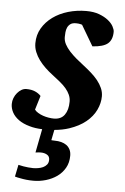

<svg xmlns="http://www.w3.org/2000/svg" viewBox="-60 -539 527 808"><g transform="rotate(5 204.0 -134.5)"><path d="M257.3 112.8Q257.3 142.1 244.6 164.3Q231.9 186.5 211.2 201.2Q190.4 215.8 164.6 223.4Q138.7 231 112.3 231Q96.7 231 82.5 229.5Q68.4 228 57.1 225.6Q44.4 223.6 33.2 220.2L43.5 169.9Q54.2 172.4 64.9 174.3Q74.2 175.8 85 177Q95.7 178.2 105.5 178.2Q115.2 178.2 126.5 176.5Q137.7 174.8 147.5 170.4Q157.2 166 163.8 158Q170.4 149.9 170.4 137.2Q170.4 123 159.4 116.5Q148.4 109.9 133.3 109.9Q130.9 109.9 127 110.1Q123 110.4 119.1 110.8L110.4 111.8L129.9 11.7Q99.6 10.7 76.7 3.9Q48.3 -3.9 29.8 -17.3Q11.2 -30.8 2.2 -47.9Q-6.8 -64.9 -6.8 -83Q-6.8 -96.2 -2 -108.4Q2.9 -120.6 11 -130.1Q19 -139.6 28.8 -145.3Q38.6 -150.9 48.8 -150.9Q70.8 -150.9 85.9 -144.3Q101.1 -137.7 110.8 -127L92.8 -67.9Q98.1 -60.5 107.9 -54.7Q117.7 -48.8 129.2 -44.9Q140.6 -41 152.6 -39.1Q164.6 -37.1 174.8 -37.1Q205.1 -37.1 220 -57.9Q234.9 -78.6 234.9 -113.8Q234.9 -128.9 229 -142.3Q223.1 -155.8 212.4 -168.5Q201.7 -181.2 186.5 -193.6Q171.4 -206.1 152.8 -220.2Q137.2 -231.9 122.3 -246.1Q107.4 -260.3 95.7 -276.1Q84 -292 76.9 -309.6Q69.8 -327.1 69.8 -346.2Q69.8 -381.3 86.4 -409.7Q103 -438 130.9 -458.3Q158.7 -478.5 195.3 -489.3Q231.9 -500 272 -500Q303.2 -500 326.2 -491.5Q349.1 -482.9 364.3 -470.9Q379.4 -459 386.7 -445.6Q394 -432.1 394 -422.9Q394 -389.2 375 -373Q356 -356.9 310.1 -354L258.8 -440.9Q255.4 -441.9 251.5 -442.9Q248 -443.8 243.2 -444.3Q238.3 -444.8 232.9 -444.8Q217.8 -444.8 209.5 -438.7Q201.2 -432.6 197 -423.3Q192.9 -414.1 191.9 -403.1Q190.9 -392.1 190.9 -382.8Q190.9 -367.2 198.7 -352.5Q206.5 -337.9 219.2 -324Q231.9 -310.1 247.8 -296.6Q263.7 -283.2 279.8 -271Q296.9 -257.8 312.7 -243.9Q328.6 -230 341.1 -214.6Q353.5 -199.2 360.8 -182.6Q368.2 -166 368.2 -147.9Q368.2 -119.1 354.5 -90.3Q340.8 -61.5 313 -38.8Q285.2 -16.1 243.2 -2Q215.3 7.3 181.2 10.3L172.4 54.2Q173.8 54.7 175.8 54.7Q178.2 55.2 186.5 55.2Q201.7 55.2 214.6 58.6Q227.5 62 237.1 69.1Q246.6 76.2 252 87.2Q257.3 98.1 257.3 112.8Z"/></g></svg>

Font: Charis SIL
Style: Bold Italic
Weight: 700
Italic angle: -11°
Foundry: SIL International
Version: Version 4.112